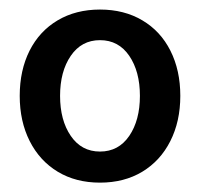

<svg xmlns="http://www.w3.org/2000/svg" viewBox="-20 -731 421 404"><path d="M21.5 -529.3Q21.5 -583 42.2 -624.3Q63 -665.5 101.3 -688.2Q139.6 -710.9 190.4 -710.9Q241.2 -710.9 279.5 -688.2Q317.9 -665.5 338.6 -624.3Q359.4 -583 359.4 -529.3Q359.4 -475.6 338.4 -434.1Q317.4 -392.6 279.3 -369.6Q241.2 -346.7 190.4 -346.7Q139.6 -346.7 101.6 -369.6Q63.5 -392.6 42.5 -434.1Q21.5 -475.6 21.5 -529.3ZM274.4 -529.3Q274.4 -580.6 252 -613.5Q229.5 -646.5 190.4 -646.5Q151.4 -646.5 128.9 -613.5Q106.4 -580.6 106.4 -529.3Q106.4 -478 128.9 -445.1Q151.4 -412.1 190.4 -412.1Q229.5 -412.1 252 -445.1Q274.4 -478 274.4 -529.3Z"/></svg>

Font: Pretendard Std Medium
Style: Regular
Weight: 500
Designer: Base glyphs from Inter by Rasmus Andersson; Hangeul glyphs from Noto Sans CJK(Source Han Sans) by Jang Soo-young and Kan
Foundry: Kil Hyung-jin
Version: Version 1.309